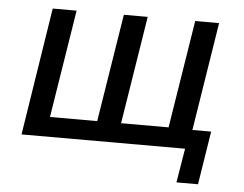

<svg xmlns="http://www.w3.org/2000/svg" viewBox="-48 -555 947 745"><g transform="rotate(5 426.0 -182.0)"><path d="M665 133 687 0H50L128 -497H221L154 -77H338L405 -497H498L431 -77H616L683 -497H776L709 -75H782L749 133Z"/></g></svg>

Font: Nunito Sans 7pt SemiCondensed Medium
Style: Italic
Weight: 500
Width: 4
Italic angle: -9°
Designer: Vernon Adams
Foundry: Vernon Adams
Version: Version 3.101;gftools[0.9.27]